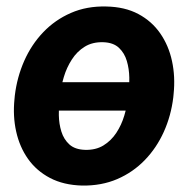

<svg xmlns="http://www.w3.org/2000/svg" viewBox="-20 -558 587 588"><path d="M433.1 -306.2 417.5 -219.2H94.7L109.9 -306.2ZM24.4 -254.9 25.4 -265.6Q32.2 -321.8 54.2 -371.6Q76.2 -421.4 112.3 -459.2Q148.4 -497.1 197 -518.3Q245.6 -539.6 305.2 -538.1Q362.3 -537.1 403.6 -515.1Q444.8 -493.2 470.7 -455.8Q496.6 -418.5 506.8 -370.8Q517.1 -323.2 511.7 -270.5L510.7 -259.8Q503.9 -203.6 481.7 -154.3Q459.5 -105 423.3 -67.6Q387.2 -30.3 338.9 -9.5Q290.5 11.2 231.4 10.3Q174.8 8.8 133.3 -12.9Q91.8 -34.7 65.9 -71.3Q40 -107.9 29.5 -155.3Q19 -202.6 24.4 -254.9ZM163.1 -265.6 162.1 -255.4Q159.7 -231.9 160.2 -205.3Q160.6 -178.7 168 -155Q175.3 -131.3 192.4 -115.7Q209.5 -100.1 240.2 -99.1Q272.9 -98.1 296.6 -112.5Q320.3 -127 336.2 -151.1Q352.1 -175.3 360.6 -203.9Q369.1 -232.4 373 -259.8L374 -270Q376.5 -293.5 376 -320.3Q375.5 -347.2 368.4 -371.3Q361.3 -395.5 344.2 -411.6Q327.1 -427.7 296.4 -428.7Q263.2 -429.7 239.5 -415Q215.8 -400.4 200 -375.7Q184.1 -351.1 175.5 -322.3Q167 -293.5 163.1 -265.6Z"/></svg>

Font: Roboto
Style: Bold Italic
Weight: 700
Italic angle: -12°
Designer: Christian Robertson
Foundry: Google
Version: Version 3.0